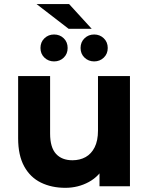

<svg xmlns="http://www.w3.org/2000/svg" viewBox="-20 -909 727 937"><path d="M299.1 7.6Q231.7 7.6 179.5 -18Q127.3 -43.6 97.9 -97.4Q68.5 -151.2 68.5 -234.1V-537.9H224.5V-257.5Q224.5 -189.8 253.2 -158.3Q281.8 -126.9 333.5 -126.9Q369.8 -126.9 397.9 -142.5Q425.9 -158.2 442.1 -190.5Q458.2 -222.8 458.2 -271.9V-537.9H614.2V0H465.6V-148.3L493.5 -104.7Q465.7 -49.2 413.4 -20.8Q361.1 7.6 299.1 7.6ZM439.5 -609.3Q412 -609.3 392.6 -627.7Q373.2 -646.2 373.2 -674.8Q373.2 -703.7 392.6 -722.2Q412 -740.7 439.5 -740.7Q467.1 -740.7 486.4 -722.2Q505.8 -703.7 505.8 -674.8Q505.8 -646.2 486.4 -627.7Q467.1 -609.3 439.5 -609.3ZM243.8 -609.3Q216.3 -609.3 196.9 -627.7Q177.5 -646.2 177.5 -674.8Q177.5 -703.7 196.9 -722.2Q216.3 -740.7 243.8 -740.7Q272 -740.7 291 -722.2Q310.1 -703.7 310.1 -674.8Q310.1 -646.2 291 -627.7Q272 -609.3 243.8 -609.3ZM315.1 -768.3 158.3 -889.2H317.2L427.7 -768.3Z"/></svg>

Font: Montserrat Thin
Style: Regular
Weight: 100
Designer: Julieta Ulanovsky
Foundry: Julieta Ulanovsky
Version: Version 9.000